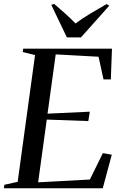

<svg xmlns="http://www.w3.org/2000/svg" viewBox="-36 -1002 648 1022"><path d="M-15.5 0 -12.5 -18.5 58 -34 150.5 -709 85 -725 87.5 -743H560L554 -579.5H515L488.5 -700L260.5 -712.5L217 -397L442 -407.5L434 -357.5L213 -365.5L167 -31.5L442.5 -46.5L511.5 -187L559 -178.5L511 0ZM320 -803 237 -976 252 -981.5Q281 -956.5 310 -930.8Q339 -905 366 -877Q401 -903.5 442.5 -928.2Q484 -953 531.5 -980.5L545.5 -971.5L395 -803Z"/></svg>

Font: Merriweather 144pt
Style: Italic
Weight: 400
Italic angle: -7.8°
Version: Version 2.101